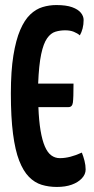

<svg xmlns="http://www.w3.org/2000/svg" viewBox="-20 -730 371 760"><path d="M205 10Q173 10 145 1.5Q117 -7 94.5 -30Q72 -53 56 -94Q40 -135 31.5 -200.5Q23 -266 23 -360Q23 -449 33 -510.5Q43 -572 60 -611.5Q77 -651 99.5 -672.5Q122 -694 148.5 -702Q175 -710 203 -710Q242 -710 265.5 -701.5Q289 -693 300 -679.5Q311 -666 311 -651Q311 -633 307 -617.5Q303 -602 296 -590Q287 -598 272.5 -604Q258 -610 238 -610Q218 -610 199.5 -604.5Q181 -599 166.5 -578.5Q152 -558 143 -515.5Q134 -473 131 -399H271Q271 -342 268.5 -324Q266 -306 251 -306H132Q134 -252 140.5 -213.5Q147 -175 157.5 -150.5Q168 -126 183 -115Q198 -104 217 -104Q237 -104 258.5 -109.5Q280 -115 304 -126Q310 -111 314.5 -93.5Q319 -76 319 -59Q319 -40 304 -24Q289 -8 264 1Q239 10 205 10Z"/></svg>

Font: Yanone Kaffeesatz SemiBold
Style: Regular
Weight: 600
Designer: Yanone (Cyrillic: Daniel Pouzeot, Huerta Tipografica, and Cyreal)
Foundry: Yanone
Version: Version 2.003